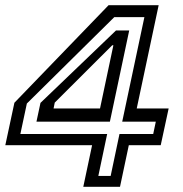

<svg xmlns="http://www.w3.org/2000/svg" viewBox="-36 -720 704 740"><path d="M285 0 319 -160.5H-15.5L19.5 -324L382.5 -700H575.5L491 -302H614L583.5 -160.5H460.5L426.5 0ZM343 -42H390.5L424.5 -203.5H554.5L564.5 -251H435L520.5 -654H404.5L67.5 -321L42.5 -203.5H377ZM104.5 -251 120 -323.5 411 -602.5H462L387.5 -251ZM170.5 -302H349.5L401 -545.5H396.5L175 -324.5Z"/></svg>

Font: Tourney Expanded Medium
Style: Italic
Weight: 500
Width: 7
Italic angle: -12°
Designer: Tyler Finck
Foundry: Etcetera Type Co
Version: Version 1.010; ttfautohint (v1.8.3)